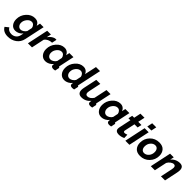

<svg xmlns="http://www.w3.org/2000/svg" viewBox="360 -2489 4472 4472"><g transform="rotate(45 2595.5 -253.5)"><path d="M-50 114 38 43Q82 122 183 122Q246 122 295 85Q344 48 359 -25L373 -91Q340 -47 290.5 -22Q241 3 190 3Q109 3 62.5 -56.5Q16 -116 16 -206Q16 -337 104.5 -435Q193 -533 312 -533Q423 -533 463 -432L482 -524H600L493 -25Q469 89 377.5 156Q286 223 162 223Q12 223 -50 114ZM395 -192 421 -317Q414 -362 385.5 -390.5Q357 -419 318 -419Q254 -419 204.5 -358Q155 -297 155 -226Q155 -174 184 -139Q213 -104 259 -104Q297 -104 334.5 -129.5Q372 -155 395 -192Z M718 -524H841L817 -412Q856 -466 903 -497.5Q950 -529 996 -529Q1010 -529 1020 -527L995 -408Q936 -407 886.5 -383.5Q837 -360 808 -317L741 0H607Z M1000 -205Q1000 -335 1086.5 -434Q1173 -533 1287 -533Q1340 -533 1378 -505Q1416 -477 1431 -432L1451 -522H1585L1507 -154Q1504 -144 1504 -136Q1504 -116 1528 -114L1504 0Q1462 7 1449 7Q1373 7 1373 -53Q1373 -66 1379 -91Q1342 -43 1290.5 -16.5Q1239 10 1186 10Q1101 10 1050.5 -51Q1000 -112 1000 -205ZM1381 -192 1407 -317Q1401 -361 1372 -390Q1343 -419 1305 -419Q1241 -419 1191 -359Q1141 -299 1141 -226Q1141 -173 1169.5 -138.5Q1198 -104 1246 -104Q1281 -104 1320.5 -129Q1360 -154 1381 -192Z M1624 -205Q1624 -335 1710.5 -434Q1797 -533 1911 -533Q1964 -533 2002 -505Q2040 -477 2055 -432L2119 -730H2253L2131 -154Q2128 -144 2128 -136Q2128 -116 2152 -114L2128 0Q2086 7 2073 7Q1997 7 1997 -50Q1997 -62 2003 -91Q1966 -43 1914.5 -16.5Q1863 10 1810 10Q1725 10 1674.5 -51Q1624 -112 1624 -205ZM2005 -192 2031 -317Q2025 -361 1996 -390Q1967 -419 1929 -419Q1865 -419 1815 -359Q1765 -299 1765 -226Q1765 -173 1793.5 -138.5Q1822 -104 1870 -104Q1905 -104 1944.5 -129Q1984 -154 2005 -192Z M2255 -118Q2255 -148 2265 -196L2335 -524H2468L2405 -225Q2398 -197 2398 -175Q2398 -104 2458 -104Q2538 -104 2602 -199L2671 -524H2805L2726 -154Q2724 -140 2724 -136Q2724 -115 2748 -114L2724 0Q2682 7 2668 7Q2594 7 2594 -50Q2594 -68 2601 -98Q2511 10 2378 10Q2255 10 2255 -118Z M2843 -205Q2843 -335 2929.5 -434Q3016 -533 3130 -533Q3183 -533 3221 -505Q3259 -477 3274 -432L3294 -522H3428L3350 -154Q3347 -144 3347 -136Q3347 -116 3371 -114L3347 0Q3305 7 3292 7Q3216 7 3216 -53Q3216 -66 3222 -91Q3185 -43 3133.5 -16.5Q3082 10 3029 10Q2944 10 2893.5 -51Q2843 -112 2843 -205ZM3224 -192 3250 -317Q3244 -361 3215 -390Q3186 -419 3148 -419Q3084 -419 3034 -359Q2984 -299 2984 -226Q2984 -173 3012.5 -138.5Q3041 -104 3089 -104Q3124 -104 3163.5 -129Q3203 -154 3224 -192Z M3494 -83Q3494 -103 3498 -120L3562 -421H3497L3519 -524H3583L3619 -694H3753L3717 -524H3822L3800 -421H3696L3641 -165Q3639 -153 3639 -149Q3639 -114 3677 -114Q3701 -114 3750 -133L3754 -27Q3680 9 3603 9Q3553 9 3523.5 -13.5Q3494 -36 3494 -83Z M3971 -730H4105L4077 -597H3943ZM3927 -524H4061L3950 0H3816Z M4088 -212Q4088 -344 4179 -438.5Q4270 -533 4408 -533Q4517 -533 4572 -471Q4627 -409 4627 -311Q4627 -180 4535.5 -85Q4444 10 4307 10Q4198 10 4143 -52Q4088 -114 4088 -212ZM4488 -295Q4488 -351 4461.5 -385Q4435 -419 4388 -419Q4324 -419 4275.5 -363.5Q4227 -308 4227 -227Q4227 -171 4253.5 -137.5Q4280 -104 4327 -104Q4391 -104 4439.5 -159Q4488 -214 4488 -295Z M4766 -524H4887L4866 -427Q4904 -477 4962.5 -505Q5021 -533 5085 -533Q5202 -533 5202 -412Q5202 -375 5192 -327L5123 0H4989L5051 -294Q5058 -329 5058 -347Q5058 -415 5001 -415Q4964 -415 4921 -383.5Q4878 -352 4854 -306L4789 0H4655Z"/></g></svg>

Font: Raleway-v4020
Style: Bold Italic
Weight: 700
Italic angle: -12°
Designer: Matt McInerney, Pablo Impallari, Rodrigo Fuenzalida
Foundry: Matt McInerney, Pablo Impallari, Rodrigo Fuenzalida
Version: Version 4.020;PS 004.020;hotconv 1.0.88;makeotf.lib2.5.64775